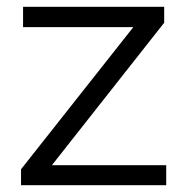

<svg xmlns="http://www.w3.org/2000/svg" viewBox="-20 -546 551 566"><path d="M42 0H470V-59H133L464 -479V-526H48V-466H373L42 -47Z"/></svg>

Font: Chess Sans
Style: Regular
Weight: 400
Designer: Wolf Bōese
Foundry: Wolf Bōese
Version: Version 7.223;Glyphs 3.3 (3306)